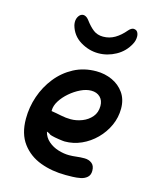

<svg xmlns="http://www.w3.org/2000/svg" viewBox="-119 -870 792 967"><g transform="rotate(15 277.0 -386.0)"><path d="M317 15Q245 15 184.5 -7.5Q124 -30 87 -79.5Q50 -129 50 -208Q50 -268 69.5 -325Q89 -382 126 -428.5Q163 -475 215 -502.5Q267 -530 332 -530Q376 -530 414.5 -512.5Q453 -495 476.5 -461.5Q500 -428 500 -380Q500 -334 481 -292Q462 -250 429 -217Q396 -184 354.5 -165.5Q313 -147 268 -147Q261 -147 237 -150.5Q213 -154 199 -158Q189 -160 183 -166Q181 -167 176 -169.5Q171 -172 169 -172Q176 -143 198.5 -123.5Q221 -104 250.5 -95Q280 -86 307 -86Q326 -86 345.5 -88.5Q365 -91 387 -91Q409 -91 425 -79Q441 -67 441 -40Q441 -18 427.5 -6Q414 6 393.5 10Q373 14 352.5 14.5Q332 15 317 15ZM268 -263Q298 -263 327.5 -274.5Q357 -286 376.5 -309Q396 -332 396 -366Q396 -395 378.5 -412Q361 -429 332 -429Q306 -429 277 -415Q248 -401 222.5 -379Q197 -357 181 -331.5Q165 -306 165 -282V-278Q191 -274 217 -268.5Q243 -263 268 -263ZM316 -620Q267 -620 222.5 -647Q178 -674 164 -725Q163 -730 162.5 -734Q162 -738 162 -742Q162 -760 171.5 -773.5Q181 -787 195 -787Q201 -787 208.5 -783Q216 -779 223 -770Q246 -739 267 -723Q288 -707 318 -707Q351 -707 379 -723.5Q407 -740 432 -770Q439 -778 445.5 -781.5Q452 -785 456 -785Q471 -785 477.5 -775Q484 -765 484 -751Q484 -730 474 -712Q451 -668 407.5 -644Q364 -620 316 -620Z"/></g></svg>

Font: Fuzzy Bubbles
Style: Bold
Weight: 700
Designer: Robert E. Leuschke
Foundry: Robert E. Leuschke
Version: Version 1.010; ttfautohint (v1.8.3)